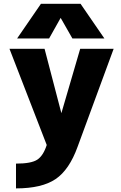

<svg xmlns="http://www.w3.org/2000/svg" viewBox="-20 -788 651 1037"><path d="M66.4 229.5V95.7Q149.4 95.7 181.6 74.2Q213.9 52.7 232.4 -4.9L31.2 -524.4H220.7L311.5 -176.8L413.1 -524.4H593.8L399.4 3.9Q354.5 128.9 280.3 179.2Q206.1 229.5 66.4 229.5ZM307.6 -691.4 245.1 -580.1H72.3L201.2 -767.6H415L543.9 -580.1H371.1Z"/></svg>

Font: Gen Shin Gothic Heavy
Style: Bold
Weight: 900
Designer: [Source Han Sans]
Ryoko NISHIZUKA  (kana & ideographs); Paul D. Hunt (Latin, Greek & Cyrillic); Wenlong ZHANG  (bopomofo
Version: Version 1.002.20150607